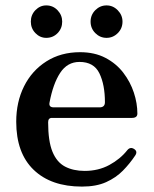

<svg xmlns="http://www.w3.org/2000/svg" viewBox="-20 -678 568 710"><path d="M283 12Q169 12 104.5 -50Q40 -112 40 -228Q40 -301 69 -359Q98 -417 151.5 -451Q205 -485 276 -485Q330 -485 370 -464Q410 -443 436 -409Q462 -375 475 -335.5Q488 -296 488 -258Q488 -242 468 -242H172Q158 -242 158 -226Q158 -156 174 -117Q190 -78 220.5 -62Q251 -46 293 -46Q344 -46 384.5 -68Q425 -90 451 -123Q462 -136 476 -127Q490 -118 480 -103Q460 -73 434.5 -47Q409 -21 372.5 -4.5Q336 12 283 12ZM179 -281H348Q368 -281 368 -300Q368 -365 347.5 -407Q327 -449 274 -449Q229 -449 202.5 -408.5Q176 -368 163 -298Q160 -281 179 -281ZM374 -538Q350 -538 332.5 -555.5Q315 -573 315 -598Q315 -623 332.5 -640.5Q350 -658 374 -658Q398 -658 415.5 -640Q433 -622 433 -598Q433 -573 415.5 -555.5Q398 -538 374 -538ZM151 -538Q128 -538 111 -555.5Q94 -573 94 -598Q94 -623 111 -640.5Q128 -658 151 -658Q176 -658 193 -640Q210 -622 210 -598Q210 -573 193 -555.5Q176 -538 151 -538Z"/></svg>

Font: Zen Old Mincho Black
Style: Regular
Weight: 900
Designer: Yoshimichi Ohira
Foundry: Positype
Version: Version 1.001